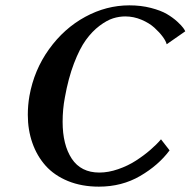

<svg xmlns="http://www.w3.org/2000/svg" viewBox="-20 -679 706 711"><path d="M605 -126 607.9 -122.1Q566.9 -66.9 499 -27.3Q431.2 12.2 346.2 12.2Q282.7 12.2 231.9 -8.5Q181.2 -29.3 148.9 -65.4Q116.7 -101.6 99.9 -149.7Q83 -197.8 83 -253.9Q83 -289.1 88.9 -323.2Q106 -419.4 161.6 -496.8Q217.3 -574.2 295.7 -616.7Q374 -659.2 459 -659.2Q502 -659.2 538.8 -649.7Q575.7 -640.1 597.7 -627.2Q619.6 -614.3 636 -599.4Q652.3 -584.5 658.7 -575.4Q665 -566.4 666 -563L597.2 -515.1Q594.7 -526.4 582.8 -542.7Q570.8 -559.1 551.8 -576.4Q532.7 -593.8 503.7 -606Q474.6 -618.2 443.8 -618.2Q421.4 -618.2 398.7 -611.1Q376 -604 348.6 -583.5Q321.3 -563 298.1 -531Q274.9 -499 253.9 -444.1Q232.9 -389.2 220.2 -317.9Q211.9 -274.4 211.9 -228Q211.9 -142.6 245.8 -91.3Q279.8 -40 348.1 -40Q381.3 -40 417.5 -52.5Q453.6 -64.9 483.4 -84.2Q513.2 -103.5 536.6 -123.8Q560.1 -144 576.2 -163.1Z"/></svg>

Font: Linux Libertine G
Style: Bold Italic
Weight: 700
Italic angle: -11.5°
Designer: Philipp H. Poll
Foundry: Philipp H. Poll
Version: Version 4.1.0